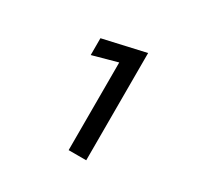

<svg xmlns="http://www.w3.org/2000/svg" viewBox="-102 -818 680 662"><g transform="rotate(30 237.5 -487.5)"><path d="M144 -596V-663L312 -701V-274H242V-623Z"/></g></svg>

Font: Renner* Medium
Style: Medium
Weight: 500
Version: Version 003.000 ; ttfautohint (v0.97) -l 8 -r 50 -G 200 -x 1